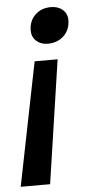

<svg xmlns="http://www.w3.org/2000/svg" viewBox="-69 -542 364 774"><g transform="rotate(-5 113.0 -154.5)"><path d="M78 -423Q78 -461 103 -485.5Q128 -510 167 -510Q196 -510 214.5 -494Q233 -478 233 -452Q233 -413 207.5 -388.5Q182 -364 142 -364Q114 -364 96 -380.5Q78 -397 78 -423ZM83 -298H176L102 201H-17Z"/></g></svg>

Font: Sarabun Medium
Style: Italic
Weight: 500
Italic angle: -10°
Designer: Suppakit Chalermlarp | Katatrad Co.,Ltd.
Foundry: Cadson Demak Co.,Ltd.
Version: Version 1.000; ttfautohint (v1.6)